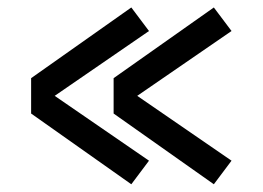

<svg xmlns="http://www.w3.org/2000/svg" viewBox="-20 -551 696 509"><path d="M281.2 -250V-343.8L546.9 -531.2L593.8 -468.8L343.8 -296.9L593.8 -125L546.9 -62.5ZM62.5 -250V-343.8L328.1 -531.2L375 -468.8L125 -296.9L375 -125L328.1 -62.5Z"/></svg>

Font: Michroma+
Style: Regular
Weight: 400
Designer: beogot
Foundry: beogot
Version: Version